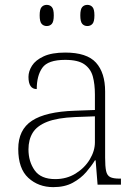

<svg xmlns="http://www.w3.org/2000/svg" viewBox="-20 -759 567 789"><path d="M199 10Q138 10 96.5 -28Q55 -66 55 -147Q55 -226 111.5 -263Q168 -300 287 -304L370 -307V-371Q370 -413 361.5 -444.5Q353 -476 327 -494.5Q301 -513 248 -513Q177 -513 154 -480.5Q131 -448 131 -393Q97 -393 97 -443Q97 -466 111.5 -489Q126 -512 159.5 -527.5Q193 -543 248 -543Q337 -543 374.5 -501.5Q412 -460 412 -383V-111Q412 -75 416 -56.5Q420 -38 432.5 -31.5Q445 -25 471 -25H477V0H381L373 -100H370Q356 -77 334 -51.5Q312 -26 279 -8Q246 10 199 10ZM207 -23Q254 -23 291 -46Q328 -69 349 -104Q370 -139 370 -174V-281L289 -278Q216 -275 174 -258.5Q132 -242 114.5 -213.5Q97 -185 97 -145Q97 -95 122.5 -59Q148 -23 207 -23ZM339 -652Q326 -652 318 -661Q310 -670 310 -696Q310 -721 318 -730Q326 -739 339 -739Q352 -739 360 -730Q368 -721 368 -696Q368 -670 360 -661Q352 -652 339 -652ZM172 -652Q159 -652 151 -661Q143 -670 143 -696Q143 -721 151 -730Q159 -739 172 -739Q185 -739 193 -730Q201 -721 201 -696Q201 -670 193 -661Q185 -652 172 -652Z"/></svg>

Font: Noto Serif Tamil ExtraLight
Style: Regular
Weight: 200
Designer: Indian Type Foundry, Tom Grace, and the Monotype Design Team
Foundry: Monotype Imaging Inc.
Version: Version 2.004; ttfautohint (v1.8.4.7-5d5b)